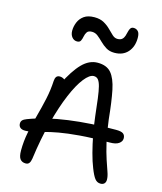

<svg xmlns="http://www.w3.org/2000/svg" viewBox="-140 -1079 1005 1189"><g transform="rotate(15 363.0 -484.0)"><path d="M618 9Q596 9 581.5 -9.5Q567 -28 550 -72Q535 -109 521 -162Q507 -215 496 -274Q485 -333 479 -386Q472 -451 466 -497Q460 -543 453 -570.5Q446 -598 435.5 -611Q425 -624 407 -624Q380 -624 346.5 -581.5Q313 -539 280 -461Q247 -383 218 -274Q189 -165 171 -31Q168 -12 160.5 -2Q153 8 138 8Q115 8 102.5 -7.5Q90 -23 90 -63Q90 -121 101.5 -178.5Q113 -236 129 -294Q145 -352 158 -411.5Q171 -471 174 -531Q175 -548 182 -557.5Q189 -567 204 -567Q218 -567 231 -559Q244 -551 255 -534L218 -524Q264 -617 309.5 -663.5Q355 -710 409 -710Q467 -710 496 -676Q525 -642 539.5 -571.5Q554 -501 565 -389Q575 -306 589 -246Q603 -186 617 -144Q631 -102 641 -74Q651 -46 651 -25Q651 -9 642.5 0Q634 9 618 9ZM83 -187Q61 -187 50.5 -196.5Q40 -206 40 -222Q40 -235 48 -243.5Q56 -252 75 -259Q183 -300 323 -319Q463 -338 625 -338Q660 -338 672.5 -328Q685 -318 685 -299Q685 -279 666 -265.5Q647 -252 610 -252Q495 -252 417 -245.5Q339 -239 286.5 -229.5Q234 -220 199 -210Q164 -200 137.5 -193.5Q111 -187 83 -187ZM250 -804Q230 -804 217 -820Q204 -836 204 -861Q204 -888 215 -915Q226 -942 250.5 -959.5Q275 -977 317 -977Q353 -977 378 -963Q403 -949 421 -930.5Q439 -912 454.5 -898Q470 -884 487 -884Q507 -884 517 -893Q527 -902 531.5 -916Q536 -930 539 -944Q542 -958 548.5 -967Q555 -976 568 -976Q585 -976 596.5 -964Q608 -952 608 -922Q608 -866 577 -831Q546 -796 491 -796Q460 -796 438 -809.5Q416 -823 398 -841Q380 -859 363 -872.5Q346 -886 325 -886Q302 -886 293.5 -873.5Q285 -861 282 -844.5Q279 -828 273 -816Q267 -804 250 -804Z"/></g></svg>

Font: Shantell Sans Light
Style: Regular
Weight: 400
Version: Version 1.011;[c5ecc13dd]